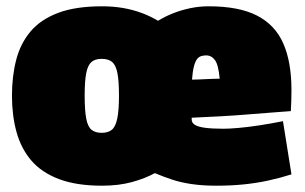

<svg xmlns="http://www.w3.org/2000/svg" viewBox="-20 -580 970 610"><path d="M18 -276Q18 -338 31.5 -390Q45 -442 77 -480Q109 -518 164.5 -539Q220 -560 304 -560Q340 -560 371.5 -554.5Q403 -549 431 -538.5Q459 -528 482 -514Q505 -528 530.5 -538Q556 -548 584.5 -554Q613 -560 643 -560Q739 -560 796.5 -530.5Q854 -501 880 -442Q906 -383 906 -294Q906 -281 905.5 -261Q905 -241 904 -227Q879 -225 844.5 -222.5Q810 -220 768 -216.5Q726 -213 680.5 -210.5Q635 -208 589 -206Q589 -205 589 -203.5Q589 -202 589 -200Q589 -190 599 -183.5Q609 -177 631.5 -174Q654 -171 690 -171Q708 -171 737 -173.5Q766 -176 802.5 -181.5Q839 -187 879 -195L906 -26Q868 -14 830.5 -6Q793 2 753 6Q713 10 667 10Q625 10 590 5Q555 0 526.5 -9.5Q498 -19 472 -30Q441 -13 399 -1.5Q357 10 304 10Q223 10 167.5 -11Q112 -32 79.5 -70Q47 -108 32.5 -160.5Q18 -213 18 -276ZM249 -276Q249 -229 254 -203Q259 -177 271 -167.5Q283 -158 303 -158Q323 -158 335 -167.5Q347 -177 352.5 -203Q358 -229 358 -276Q358 -323 353 -348Q348 -373 336.5 -383Q325 -393 303 -393Q282 -393 270.5 -383Q259 -373 254 -348Q249 -323 249 -276ZM590 -327Q600 -327 610.5 -327.5Q621 -328 632.5 -328.5Q644 -329 655.5 -329.5Q667 -330 678 -330Q674 -374 663 -389Q652 -404 635 -404Q626 -404 618.5 -401.5Q611 -399 605.5 -391.5Q600 -384 596 -368.5Q592 -353 590 -327Z"/></svg>

Font: Georama ExtraCondensed Thin Black
Style: Regular
Weight: 900
Version: Version 1.001